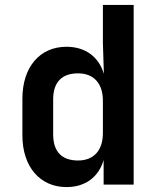

<svg xmlns="http://www.w3.org/2000/svg" viewBox="-20 -750 640 780"><path d="M250 10C327 10 381 -31 401 -100V0H523V-730H398V-576L402 -450C381 -520 326 -560 250 -560C142 -560 71 -478 71 -349V-200C71 -72 143 10 250 10ZM297 -98C233 -98 196 -132 196 -204V-346C196 -418 233 -452 297 -452C361 -452 398 -411 398 -341V-209C398 -139 361 -98 297 -98Z"/></svg>

Font: JetBrains Mono
Style: Bold
Weight: 558
Monospace: yes
Designer: Philipp Nurullin, Konstantin Bulenkov
Foundry: JetBrains
Version: Version 2.305